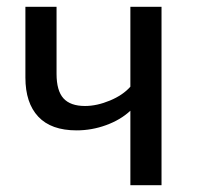

<svg xmlns="http://www.w3.org/2000/svg" viewBox="-20 -547 589 567"><path d="M457 -527V0H365V-220Q336 -193 293.5 -177.5Q251 -162 206 -162Q131 -162 93 -202.5Q55 -243 55 -318V-527H147V-329Q147 -279 167.5 -256.5Q188 -234 231 -234Q266 -234 304.5 -250Q343 -266 365 -291V-527Z"/></svg>

Font: Fira GO
Style: Regular
Weight: 400
Designer: Carrois Corporate
Foundry: Carrois Corporate GbR
Version: Version 0.300